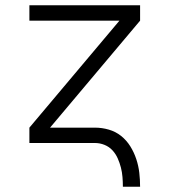

<svg xmlns="http://www.w3.org/2000/svg" viewBox="-20 -540 640 725"><path d="M444 165Q444 147 442.5 128.5Q441 110 436.5 92.5Q432 75 424.5 58Q417 41 404.5 27.5Q392 14 374.5 7Q357 0 339 0H91V-58L431 -462H91V-520H509V-462L169 -58H339Q365 -58 391 -50.5Q417 -43 437.5 -26.5Q458 -10 472 12.5Q486 35 494.5 60.5Q503 86 506 112.5Q509 139 509 165Z"/></svg>

Font: Iosevka Aile Custom Light
Style: Regular
Weight: 300
Designer: Belleve Invis
Foundry: Belleve Invis
Version: Version 17.0.2; ttfautohint (v1.8.3)